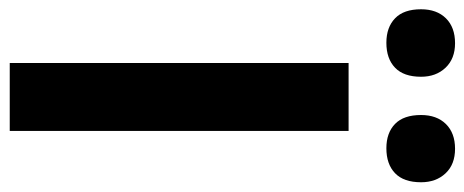

<svg xmlns="http://www.w3.org/2000/svg" viewBox="-340 -670 977 404"><g transform="rotate(90 149.0 -468.5)"><path d="M80 0V-713H223V0ZM259.5 -792.5Q227 -792.5 208.2 -810.8Q189.5 -829 189.5 -865.5Q189.5 -898.5 208.5 -917.8Q227.5 -937 260.5 -937Q293.5 -937 312.2 -917Q331 -897 331 -865.5Q331 -829 312 -810.8Q293 -792.5 259.5 -792.5ZM37.5 -792.5Q5 -792.5 -14 -810.8Q-33 -829 -33 -865.5Q-33 -898.5 -14 -917.8Q5 -937 38.5 -937Q71 -937 90 -917Q109 -897 109 -865.5Q109 -829 90 -810.8Q71 -792.5 37.5 -792.5Z"/></g></svg>

Font: Commissioner SemiBold
Style: Regular
Weight: 600
Designer: Kostas Bartsokas
Foundry: Kostas Bartsokas
Version: Version 1.000; ttfautohint (v1.8.3)